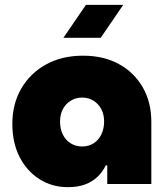

<svg xmlns="http://www.w3.org/2000/svg" viewBox="-20 -760 674 793"><path d="M260 13Q195 13 143 -20Q91 -53 61 -111.5Q31 -170 31 -248Q31 -331 68 -394.5Q105 -458 170.5 -494Q236 -530 323 -530Q408 -530 471 -495.5Q534 -461 569.5 -399.5Q605 -338 605 -257V0H423V-77H417Q404 -50 382.5 -29.5Q361 -9 331 2Q301 13 260 13ZM319 -155Q346 -155 366.5 -168Q387 -181 398.5 -204.5Q410 -228 410 -258Q410 -287 398.5 -309Q387 -331 366.5 -344Q346 -357 319 -357Q293 -357 272 -344Q251 -331 239.5 -309Q228 -287 228 -258Q228 -228 239.5 -204.5Q251 -181 272 -168Q293 -155 319 -155ZM242 -604 335 -740H489L396 -604Z"/></svg>

Font: MuseoModerno Thin Black
Style: Regular
Weight: 900
Version: Version 1.002